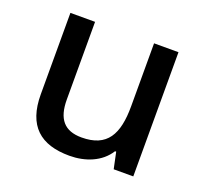

<svg xmlns="http://www.w3.org/2000/svg" viewBox="-101 -656 831 783"><g transform="rotate(20 315.0 -264.5)"><path d="M547 -539H441V-266C441 -144 405 -77 294 -77C219 -77 185 -118 185 -202V-539H78V-186C78 -49 147 10 273 10C341 10 407 -15 442 -71H447L462 0H547Z"/></g></svg>

Font: Noto Sans Malayalam Medium
Style: Regular
Weight: 500
Designer: Jelle Bosma - Monotype Design Team
Foundry: Monotype Imaging Inc.
Version: Version 2.104